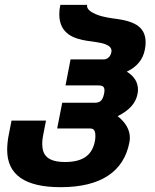

<svg xmlns="http://www.w3.org/2000/svg" viewBox="-20 -777 642 797"><path d="M231.9 0C398.4 0 494.1 -64.9 517.1 -186C518.6 -192.4 519 -199.2 519 -205.1C519 -238.3 502 -268.1 468.3 -294.9C515.6 -317.9 543.5 -348.1 550.8 -386.7C552.2 -393.1 552.7 -399.4 552.7 -404.8C552.7 -430.2 542 -458 506.3 -479.5C548.8 -499.5 573.7 -530.8 581.1 -570.3C583.5 -580.6 584.5 -590.8 584.5 -600.1C584.5 -661.1 545.4 -687 466.3 -698.2C443.4 -701.7 408.7 -704.6 377 -718.3C356.4 -727.1 341.3 -738.8 341.3 -752.4C341.3 -753.9 341.3 -755.4 341.8 -756.8H230.5C227.5 -743.2 226.1 -731 226.1 -718.3C226.1 -633.8 291 -616.2 339.8 -607.9C371.1 -602.5 396 -601.6 417.5 -593.3C432.6 -587.4 442.9 -579.6 442.9 -564.9C442.9 -561.5 442.4 -562 442.4 -561C440.4 -552.2 437.5 -542.5 427.2 -535.6C420.9 -531.2 414.1 -530.3 408.7 -530.3H272.9L252 -422.4H388.7C395 -422.4 403.3 -421.9 408.2 -417.5C411.6 -414.6 413.6 -409.2 413.6 -401.9C413.6 -397.9 413.1 -393.6 412.1 -388.2C408.7 -370.6 402.8 -361.3 396 -356.4C389.2 -351.6 381.3 -350.6 375 -350.6H238.3L217.3 -243.7H353.5C357.4 -243.7 361.3 -243.2 364.7 -241.7C372.1 -238.3 376 -230 376 -212.9C376 -201.2 374 -189.5 371.6 -180.7C358.4 -131.8 322.3 -104.5 250.5 -104.5C175.8 -104.5 155.3 -134.3 155.3 -180.2C155.3 -189.9 156.2 -199.7 158.2 -210.9L170.9 -276.4H27.8L15.1 -210.9C11.7 -192.9 9.8 -171.9 9.8 -154.8C9.8 -51.8 83 0 231.9 0Z"/></svg>

Font: Hack
Style: Bold Oblique
Weight: 700
Italic angle: -12°
Monospace: yes
Designer: Christopher Simpkins
Foundry: Christopher Simpkins
Version: Version 2.010